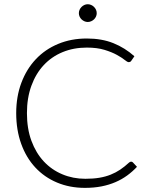

<svg xmlns="http://www.w3.org/2000/svg" viewBox="-20 -902 716 930"><path d="M58.5 0ZM615 -119Q620 -119 623.5 -115.5L643.5 -94Q621.5 -70.5 595.8 -51.8Q570 -33 539.2 -19.8Q508.5 -6.5 471.8 0.8Q435 8 391 8Q317.5 8 256.2 -17.8Q195 -43.5 151 -90.8Q107 -138 82.8 -205Q58.5 -272 58.5 -354Q58.5 -434.5 83.5 -501Q108.5 -567.5 153.5 -615.2Q198.5 -663 261.5 -689.2Q324.5 -715.5 400.5 -715.5Q473 -715.5 529 -693Q585 -670.5 631 -629.5L615.5 -607Q611.5 -601 603 -601Q597 -601 583.5 -612Q570 -623 546 -636.2Q522 -649.5 486.2 -660.5Q450.5 -671.5 400.5 -671.5Q336.5 -671.5 283.2 -649.5Q230 -627.5 191.8 -586.5Q153.5 -545.5 132 -486.5Q110.5 -427.5 110.5 -354Q110.5 -279 132.2 -220Q154 -161 192 -120.2Q230 -79.5 281.8 -57.8Q333.5 -36 393.5 -36Q431.5 -36 461.2 -41Q491 -46 516 -56Q541 -66 562.5 -80.5Q584 -95 605 -114.5Q607.5 -116.5 610 -117.8Q612.5 -119 615 -119ZM448.5 -838Q448.5 -829.5 445 -821.8Q441.5 -814 435.5 -808.2Q429.5 -802.5 421.5 -799Q413.5 -795.5 405 -795.5Q396.5 -795.5 388.8 -799Q381 -802.5 375 -808.2Q369 -814 365.5 -821.8Q362 -829.5 362 -838Q362 -847 365.5 -854.8Q369 -862.5 375 -868.5Q381 -874.5 388.8 -878Q396.5 -881.5 405 -881.5Q413.5 -881.5 421.5 -878Q429.5 -874.5 435.5 -868.5Q441.5 -862.5 445 -854.8Q448.5 -847 448.5 -838Z"/></svg>

Font: Lato Light
Style: Regular
Weight: 300
Designer: Lukasz Dziedzic
Foundry: tyPoland Lukasz Dziedzic
Version: Version 2.007; 2014-02-27